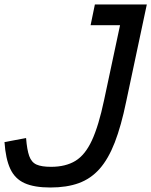

<svg xmlns="http://www.w3.org/2000/svg" viewBox="-20 -820 673 854"><path d="M204 14Q132 14 89 -5.5Q46 -25 25.5 -69.5Q5 -114 0 -188L96 -206Q100 -154 110 -126Q120 -98 142.5 -88Q165 -78 207 -78Q272 -78 315.5 -104.5Q359 -131 389 -196Q419 -261 443 -375L514 -708H383L402 -800H633L541 -367Q519 -260 490.5 -186.5Q462 -113 423 -69Q384 -25 330.5 -5.5Q277 14 204 14Z"/></svg>

Font: Victor Mono Thin
Style: Italic
Weight: 100
Italic angle: -12°
Monospace: yes
Designer: Rune Bjørnerås
Version: Version 1.561;gftools[0.9.30]